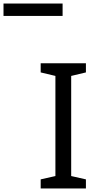

<svg xmlns="http://www.w3.org/2000/svg" viewBox="-192 -1075 551 1095"><path d="M298 0H40V-52L124 -71V-642L40 -662V-714H298V-662L214 -642V-71L298 -52ZM-172 -984V-1055H165V-984Z"/></svg>

Font: Noto Sans Tifinagh Air
Style: Regular
Weight: 400
Designer: JamraPatel
Foundry: JamraPatel LLC
Version: Version 2.006; ttfautohint (v1.8.4.7-5d5b)